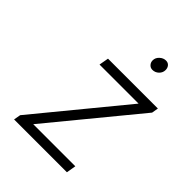

<svg xmlns="http://www.w3.org/2000/svg" viewBox="-202 -796 897 897"><g transform="rotate(45 246.0 -348.0)"><path d="M53.5 0 59.5 -34 412.5 -463.5H154.5L163 -511H492.5L487 -478.5L132.5 -47.5H410.5L402.5 0ZM346.5 -620.5Q333.5 -620.5 324.8 -630Q316 -639.5 316 -653Q316 -670.5 330 -683.5Q344 -696.5 361 -696.5Q375 -696.5 383 -687Q391 -677.5 391 -663.5Q391 -646 377.8 -633.2Q364.5 -620.5 346.5 -620.5Z"/></g></svg>

Font: Overpass ExtraLight
Style: Italic
Weight: 250
Italic angle: -10°
Designer: Delve Withrington, Dave Bailey, Thomas Jockin
Foundry: Delve Fonts LLC
Version: Version 4.000